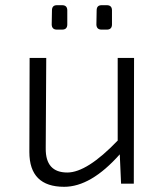

<svg xmlns="http://www.w3.org/2000/svg" viewBox="-20 -707 603 739"><path d="M199 -593Q180 -593 179 -612L180 -667Q180 -687 199 -687H219Q239 -687 239 -667V-613Q239 -593 219 -593ZM371 -593Q352 -593 351 -612L352 -667Q352 -687 371 -687H391Q411 -687 411 -667V-613Q411 -593 391 -593ZM495 0H446L441 -113Q330 12 227 12Q93 12 93 -122L94 -484H158L156 -136Q155 -43 239 -43Q315 -43 433 -166V-484H496Z"/></svg>

Font: Taylor Sans Light
Style: Regular
Weight: 300
Italic angle: -8°
Designer: Natanael Gama
Version: Version 1.001 September 8, 2015